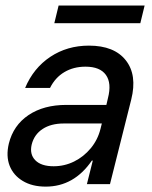

<svg xmlns="http://www.w3.org/2000/svg" viewBox="-20 -678 560 707"><path d="M148.3 9.2Q98.3 9.2 63.8 -11.7Q29.2 -32.5 15.4 -67.9Q1.7 -103.3 12.5 -149.2Q29.2 -216.7 85 -254.2Q140.8 -291.7 224.2 -291.7H371.7L377.5 -316.7Q391.7 -371.7 370 -402.1Q348.3 -432.5 295 -432.5Q250.8 -432.5 217.1 -412.5Q183.3 -392.5 164.2 -354.2H72.5Q103.3 -427.5 165.4 -468.8Q227.5 -510 307.5 -510Q400.8 -510 443.3 -455.8Q485.8 -401.7 463.3 -311.7L385 0H300L321.7 -86.7H318.3Q252.5 9.2 148.3 9.2ZM177.5 -65.8Q217.5 -65.8 252.9 -83.3Q288.3 -100.8 314.2 -132.1Q340 -163.3 350 -203.3L355 -223.3H215Q167.5 -223.3 136.7 -202.9Q105.8 -182.5 96.7 -145.8Q88.3 -110 110 -87.9Q131.7 -65.8 177.5 -65.8ZM180 -592.5 195.8 -657.5H512.5L496.7 -592.5Z"/></svg>

Font: Funnel Sans
Style: Italic
Weight: 400
Italic angle: -14.036°
Version: Version 1.000; Beta; Release 5; Build 24; ttfautohint (v1.8.